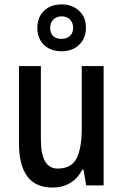

<svg xmlns="http://www.w3.org/2000/svg" viewBox="-20 -839 557 869"><path d="M449 -540V0H370L358 -71H352Q332 -31 297 -10.5Q262 10 219 10Q140 10 103 -41.5Q66 -93 66 -187V-540H165V-207Q165 -76 241 -76Q303 -76 326.5 -122Q350 -168 350 -259V-540ZM259 -607Q209 -607 179 -636Q149 -665 149 -713Q149 -761 179 -790Q209 -819 259 -819Q306 -819 337.5 -790.5Q369 -762 369 -714Q369 -666 338.5 -636.5Q308 -607 259 -607ZM259 -663Q282 -663 296.5 -676.5Q311 -690 311 -713Q311 -736 297 -750.5Q283 -765 259 -765Q236 -765 221.5 -750.5Q207 -736 207 -713Q207 -690 220 -676.5Q233 -663 259 -663Z"/></svg>

Font: Noto Sans Ethiopic Condensed Medium
Style: Regular
Weight: 500
Width: 3
Designer: Monotype Design Team
Foundry: Monotype Imaging Inc.
Version: Version 2.102; ttfautohint (v1.8.4.7-5d5b)